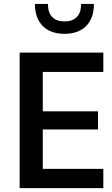

<svg xmlns="http://www.w3.org/2000/svg" viewBox="-20 -968 577 988"><path d="M200.2 -99.1V-301.8H484.4V-395H200.2V-597.7H511.7V-697.3H81.1V0H511.7V-99.1ZM397.5 -947.8C397.5 -887.7 366.7 -857.9 312 -857.9C257.3 -857.9 226.6 -887.7 226.6 -947.8H159.7C159.7 -850.6 215.8 -793.9 312 -793.9C408.2 -793.9 463.4 -850.6 463.4 -947.8Z"/></svg>

Font: Estedad SemiBold
Style: Regular
Weight: 600
Designer: Amin Abedi
Version: Version 7.3